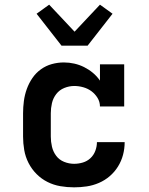

<svg xmlns="http://www.w3.org/2000/svg" viewBox="-20 -796 640 824"><path d="M298 8Q268 8 239 3Q210 -2 184 -15Q158 -28 137 -49Q116 -70 102.5 -96.5Q89 -123 84 -152Q79 -181 79 -210V-310Q79 -336 82.5 -362.5Q86 -389 95 -414Q104 -439 119 -461Q134 -483 155.5 -498.5Q177 -514 202.5 -521Q228 -528 254 -528Q277 -528 299 -523Q321 -518 341 -508Q361 -498 378.5 -483.5Q396 -469 409 -450V-520H513V-339H409Q409 -359 398.5 -376Q388 -393 372.5 -404.5Q357 -416 337.5 -421.5Q318 -427 299 -427Q277 -427 256 -418.5Q235 -410 221.5 -392.5Q208 -375 203 -353.5Q198 -332 198 -310V-210Q198 -188 203 -166.5Q208 -145 221 -127.5Q234 -110 255 -101.5Q276 -93 298 -93Q317 -93 335.5 -98.5Q354 -104 368 -117Q382 -130 389 -148.5Q396 -167 396 -186H515Q515 -158 508 -131.5Q501 -105 486.5 -81.5Q472 -58 451 -40Q430 -22 404.5 -11Q379 0 352 4Q325 8 298 8ZM244 -600 137 -737 191 -776 300 -660 409 -776 463 -737 356 -600Z"/></svg>

Font: Iosevka Plex Etoile
Style: Bold
Weight: 700
Designer: Belleve Invis
Foundry: Belleve Invis
Version: Version 25.1.1; ttfautohint (v1.8.4)